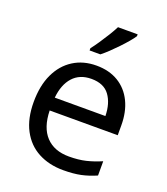

<svg xmlns="http://www.w3.org/2000/svg" viewBox="-141 -865 847 973"><g transform="rotate(20 282.0 -378.0)"><path d="M292 -546Q361 -546 410.5 -516Q460 -486 486.5 -431.5Q513 -377 513 -304V-251H146Q148 -160 192.5 -112.5Q237 -65 317 -65Q368 -65 407.5 -74.5Q447 -84 489 -102V-25Q448 -7 408 1.5Q368 10 313 10Q237 10 178.5 -21Q120 -52 87.5 -113.5Q55 -175 55 -264Q55 -352 84.5 -415Q114 -478 167.5 -512Q221 -546 292 -546ZM291 -474Q228 -474 191.5 -433.5Q155 -393 148 -321H421Q420 -389 389 -431.5Q358 -474 291 -474ZM433 -756Q424 -742 407 -722Q390 -702 369.5 -680.5Q349 -659 328.5 -639.5Q308 -620 290 -606H232V-618Q247 -637 264.5 -663Q282 -689 299 -716.5Q316 -744 327 -766H433Z"/></g></svg>

Font: Noto Sans Kawi
Style: Regular
Weight: 400
Designer: Fadhl Haqq
Version: Version 1.000